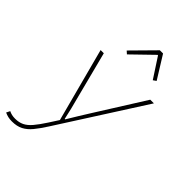

<svg xmlns="http://www.w3.org/2000/svg" viewBox="-313 -850 1187 1187"><g transform="rotate(45 280.0 -257.0)"><path d="M24 222Q5 222 -10 218.5Q-25 215 -40 208L-28 184Q-16 190 -3 193Q10 196 26 196Q59 196 84 184Q109 172 133 144Q157 116 188 68L228 6L100 -478H128L210 -160Q218 -132 227.5 -92.5Q237 -53 244 -20H248Q268 -53 292 -92.5Q316 -132 334 -160L534 -478H566L208 82Q178 129 152.5 160Q127 191 97 206.5Q67 222 24 222ZM234 -574 216 -590 360 -736H388L480 -588L460 -574L374 -706H370Z"/></g></svg>

Font: SourceCodeVF
Style: Italic
Weight: 200
Italic angle: -11°
Monospace: yes
Designer: Paul D. Hunt, Teo Tuominen
Foundry: Adobe
Version: Version 1.026;hotconv 1.1.0;makeotfexe 2.6.0